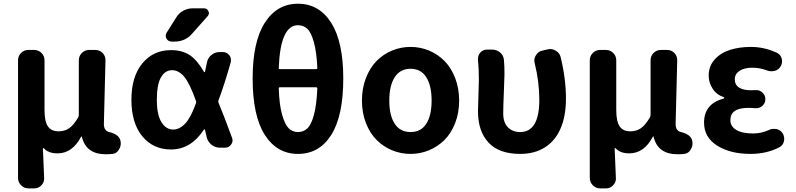

<svg xmlns="http://www.w3.org/2000/svg" viewBox="-20 -832 4372 1055"><path d="M136.7 203.1Q112.3 203.1 95.7 186Q79.1 168.9 79.1 145.5V-500Q79.1 -524.4 95.7 -541Q112.3 -557.6 136.7 -557.6H167Q191.4 -557.6 208 -541Q224.6 -524.4 224.6 -500V-227.5Q224.6 -165 243.2 -137.7Q261.7 -110.4 302.7 -110.4Q335 -110.4 359.9 -127.4Q384.8 -144.5 409.2 -186.5Q413.1 -193.4 413.1 -200.2V-500Q413.1 -524.4 429.7 -541Q446.3 -557.6 470.7 -557.6H502.9Q527.3 -557.6 543.9 -541Q559.6 -524.4 559.6 -502L550.8 -150.4Q550.8 -113.3 580.1 -106.4Q636.7 -92.8 642.6 -55.7Q643.6 -49.8 643.6 -43.9Q643.6 -26.4 633.8 -10.7Q622.1 10.7 598.6 13.7Q582 15.6 561.5 15.6Q452.1 15.6 429.7 -81.1Q428.7 -82 427.2 -82Q425.8 -82 425.8 -81.1Q377.9 10.7 295.9 10.7Q246.1 10.7 220.7 -17.6Q219.7 -18.6 217.8 -18.1Q215.8 -17.6 215.8 -15.6L222.7 149.4Q222.7 169.9 208 185.5Q192.4 203.1 168.9 203.1Z M1056.6 -264.6Q1059.6 -271.5 1056.6 -278.3Q1021.5 -376 992.2 -410.2Q961.9 -446.3 925.8 -446.3Q886.7 -446.3 864.3 -406.7Q841.8 -367.2 841.8 -283.2Q841.8 -201.2 867.2 -160.6Q892.6 -120.1 931.6 -120.1Q966.8 -120.1 998 -153.3Q1028.3 -185.5 1056.6 -264.6ZM1180.7 -281.2Q1177.7 -274.4 1180.7 -267.6Q1212.9 -190.4 1254.9 -75.2Q1257.8 -67.4 1257.8 -60.5Q1257.8 -48.8 1250 -38.1Q1238.3 -20.5 1216.8 -20.5H1188.5Q1163.1 -20.5 1143.1 -36.1Q1123 -51.8 1116.2 -76.2Q1109.4 -105.5 1106.4 -119.1Q1105.5 -121.1 1103.5 -121.1Q1101.6 -121.1 1100.6 -120.1Q1029.3 -10.7 919.9 -10.7Q821.3 -10.7 761.7 -83.5Q702.1 -156.2 702.1 -283.7Q702.1 -411.1 762.2 -483.9Q822.3 -556.6 919.9 -556.6Q980.5 -556.6 1022.5 -529.3Q1063.5 -502 1100.6 -437.5Q1101.6 -435.5 1103.5 -435.5Q1105.5 -435.5 1106.4 -437.5Q1112.3 -464.8 1117.2 -489.3Q1122.1 -513.7 1141.6 -529.8Q1161.1 -545.9 1186.5 -545.9H1205.1Q1226.6 -545.9 1240.2 -528.3Q1249 -516.6 1249 -502.9Q1249 -497.1 1248 -490.2Q1212.9 -366.2 1180.7 -281.2ZM949.2 -737.3Q962.9 -759.8 986.8 -772.9Q1010.7 -786.1 1037.1 -786.1H1101.6Q1118.2 -786.1 1125 -770.5Q1127.9 -764.6 1127.9 -759.8Q1127.9 -751 1121.1 -743.2L1035.2 -646.5Q997.1 -603.5 939.5 -603.5H922.9Q904.3 -603.5 894.5 -620.1Q890.6 -627.9 890.6 -635.7Q890.6 -643.6 895.5 -652.3Z M1723.6 -345.7Q1723.6 -352.5 1715.8 -352.5H1518.6Q1511.7 -352.5 1511.7 -345.7Q1514.6 -255.9 1530.3 -201.2Q1545.9 -146.5 1566.9 -126.5Q1587.9 -106.4 1617.2 -106.4Q1647.5 -106.4 1668.9 -126.5Q1690.4 -146.5 1705.1 -201.2Q1719.7 -255.9 1723.6 -345.7ZM1511.7 -459Q1511.7 -452.1 1518.6 -452.1H1715.8Q1723.6 -452.1 1723.6 -459Q1719.7 -546.9 1704.6 -600.6Q1689.5 -654.3 1668.5 -673.8Q1647.5 -693.4 1617.2 -693.4Q1520.5 -693.4 1511.7 -459ZM1617.2 -811.5Q1733.4 -811.5 1799.8 -707Q1866.2 -602.5 1866.2 -401.4Q1866.2 -195.3 1800.3 -90.8Q1734.4 13.7 1617.2 13.7Q1502 13.7 1435.1 -90.8Q1368.2 -195.3 1368.2 -401.4Q1368.2 -602.5 1435.1 -707Q1502 -811.5 1617.2 -811.5Z M1968.8 -279.3Q1968.8 -346.7 1990.7 -403.3Q2012.7 -460 2049.3 -497.1Q2085.9 -534.2 2134.3 -554.2Q2182.6 -574.2 2235.8 -574.2Q2289.1 -574.2 2337.4 -554.2Q2385.7 -534.2 2422.4 -497.1Q2459 -460 2481 -403.3Q2502.9 -346.7 2502.9 -279.3Q2502.9 -211.9 2481 -155.8Q2459 -99.6 2422.4 -63Q2385.7 -26.4 2337.4 -6.3Q2289.1 13.7 2235.8 13.7Q2182.6 13.7 2134.3 -6.3Q2085.9 -26.4 2049.3 -63Q2012.7 -99.6 1990.7 -155.8Q1968.8 -211.9 1968.8 -279.3ZM2351.6 -279.3Q2351.6 -361.3 2322.3 -407.7Q2293 -454.1 2235.8 -454.1Q2178.7 -454.1 2148.9 -407.7Q2119.1 -361.3 2119.1 -279.3Q2119.1 -197.3 2148.9 -151.9Q2178.7 -106.4 2235.8 -106.4Q2293 -106.4 2322.3 -151.9Q2351.6 -197.3 2351.6 -279.3Z M2837.9 13.7Q2722.7 13.7 2664.6 -48.3Q2606.4 -110.4 2606.4 -220.7Q2606.4 -249 2608.9 -306.6Q2611.3 -364.3 2611.3 -392.6Q2611.3 -457 2606.4 -502.9Q2606.4 -505.9 2606.4 -508.8Q2606.4 -528.3 2619.1 -543Q2633.8 -559.6 2656.2 -559.6H2683.6Q2709 -559.6 2728 -543.5Q2747.1 -527.3 2749 -502.9Q2752 -470.7 2752 -422.9Q2752 -400.4 2748.5 -324.2Q2745.1 -248 2745.1 -209Q2745.1 -158.2 2771 -132.3Q2796.9 -106.4 2837.9 -106.4Q2943.4 -106.4 2943.4 -283.2Q2943.4 -381.8 2918 -485.4Q2916 -492.2 2916 -500Q2916 -514.6 2924.8 -528.3Q2936.5 -548.8 2959 -553.7L2989.3 -560.5Q2996.1 -562.5 3002.9 -562.5Q3018.6 -562.5 3033.2 -553.7Q3054.7 -542 3060.5 -518.6Q3089.8 -399.4 3089.8 -290Q3089.8 -194.3 3060.5 -126.5Q3031.2 -58.6 2974.6 -22.5Q2918 13.7 2837.9 13.7Z M3278.3 203.1Q3253.9 203.1 3237.3 186Q3220.7 168.9 3220.7 145.5V-500Q3220.7 -524.4 3237.3 -541Q3253.9 -557.6 3278.3 -557.6H3308.6Q3333 -557.6 3349.6 -541Q3366.2 -524.4 3366.2 -500V-227.5Q3366.2 -165 3384.8 -137.7Q3403.3 -110.4 3444.3 -110.4Q3476.6 -110.4 3501.5 -127.4Q3526.4 -144.5 3550.8 -186.5Q3554.7 -193.4 3554.7 -200.2V-500Q3554.7 -524.4 3571.3 -541Q3587.9 -557.6 3612.3 -557.6H3644.5Q3668.9 -557.6 3685.5 -541Q3701.2 -524.4 3701.2 -502L3692.4 -150.4Q3692.4 -113.3 3721.7 -106.4Q3778.3 -92.8 3784.2 -55.7Q3785.2 -49.8 3785.2 -43.9Q3785.2 -26.4 3775.4 -10.7Q3763.7 10.7 3740.2 13.7Q3723.6 15.6 3703.1 15.6Q3593.8 15.6 3571.3 -81.1Q3570.3 -82 3568.8 -82Q3567.4 -82 3567.4 -81.1Q3519.5 10.7 3437.5 10.7Q3387.7 10.7 3362.3 -17.6Q3361.3 -18.6 3359.4 -18.1Q3357.4 -17.6 3357.4 -15.6L3364.3 149.4Q3364.3 169.9 3349.6 185.5Q3334 203.1 3310.5 203.1Z M4103.5 13.7Q3993.2 13.7 3920.9 -31.7Q3848.6 -77.1 3848.6 -158.2Q3848.6 -261.7 3957 -291Q3960 -292 3960 -294.4Q3960 -296.9 3957 -297.9Q3917 -311.5 3895.5 -345.2Q3874 -378.9 3874 -416Q3874 -468.8 3907.2 -505.4Q3940.4 -542 3991.7 -558.1Q4043 -574.2 4106.4 -574.2Q4179.7 -574.2 4249 -542Q4269.5 -532.2 4275.4 -509.8Q4277.3 -502 4277.3 -495.1Q4277.3 -480.5 4269.5 -467.8Q4258.8 -448.2 4236.3 -442.4Q4226.6 -440.4 4218.8 -440.4Q4205.1 -440.4 4193.4 -445.3Q4155.3 -460 4113.3 -460Q4070.3 -460 4043.9 -442.9Q4017.6 -425.8 4017.6 -396.5Q4017.6 -335.9 4109.4 -335.9Q4119.1 -335.9 4131.8 -336.9Q4133.8 -336.9 4135.7 -336.9Q4155.3 -336.9 4169.9 -323.2Q4185.5 -308.6 4185.5 -287.1Q4185.5 -265.6 4169.9 -251Q4155.3 -237.3 4135.7 -237.3Q4133.8 -237.3 4131.8 -237.3Q4108.4 -239.3 4091.8 -239.3Q3993.2 -239.3 3993.2 -171.9Q3993.2 -137.7 4025.4 -118.2Q4057.6 -98.6 4119.1 -98.6Q4162.1 -98.6 4204.1 -117.2Q4216.8 -124 4231.4 -124Q4239.3 -124 4246.1 -123Q4268.6 -118.2 4280.3 -99.6Q4289.1 -85 4289.1 -69.3Q4289.1 -63.5 4288.1 -57.6Q4283.2 -34.2 4263.7 -23.4Q4193.4 13.7 4103.5 13.7Z"/></svg>

Font: Gen Jyuu Gothic P Bold
Style: Bold
Weight: 700
Designer: [Source Han Sans]
Ryoko NISHIZUKA  (kana & ideographs); Paul D. Hunt (Latin, Greek & Cyrillic); Wenlong ZHANG  (bopomofo
Version: Version 1.002.20150607